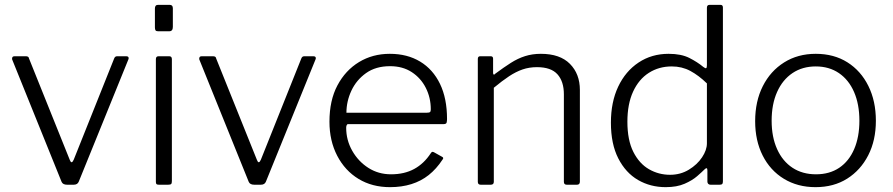

<svg xmlns="http://www.w3.org/2000/svg" viewBox="-20 -762 3683 792"><path d="M501 -530Q507 -530 509.5 -526.5Q512 -523 510 -518L305 -13Q300 0 284 0H257Q239 0 234 -12L30 -517Q29 -523 31.5 -526.5Q34 -530 40 -530H86Q92 -530 95.5 -528Q99 -526 100 -520L268 -102Q275 -83 284 -103L451 -521Q453 -526 456 -528Q459 -530 464 -530H501Z M689 -15Q689 -6 686 -3Q683 0 673 0H636Q628 0 625.5 -2.5Q623 -5 623 -12V-518Q623 -530 634 -530H678Q689 -530 689 -518ZM693 -651Q693 -633 678 -633H632Q624 -633 621.5 -637Q619 -641 619 -649V-727Q619 -742 632 -742H680Q693 -742 693 -728Z M1273 -530Q1279 -530 1281.5 -526.5Q1284 -523 1282 -518L1077 -13Q1072 0 1056 0H1029Q1011 0 1006 -12L802 -517Q801 -523 803.5 -526.5Q806 -530 812 -530H858Q864 -530 867.5 -528Q871 -526 872 -520L1040 -102Q1047 -83 1056 -103L1223 -521Q1225 -526 1228 -528Q1231 -530 1236 -530H1273Z M1408 -235Q1408 -184 1433 -140Q1458 -96 1499.5 -69.5Q1541 -43 1593 -43Q1648 -43 1688.5 -65Q1729 -87 1757 -130Q1760 -135 1763 -135.5Q1766 -136 1770 -134L1804 -115Q1812 -111 1805 -103Q1780 -65 1748.5 -40Q1717 -15 1677 -2.5Q1637 10 1589 10Q1515 10 1459 -24Q1403 -58 1371 -119.5Q1339 -181 1339 -260Q1339 -348 1372 -410Q1405 -472 1461 -506Q1517 -540 1588 -540Q1660 -540 1713 -508Q1766 -476 1795 -416Q1824 -356 1824 -271Q1824 -264 1822.5 -257Q1821 -250 1810 -250H1415Q1412 -250 1410 -245.5Q1408 -241 1408 -235ZM1740 -297Q1751 -297 1754 -300Q1757 -303 1757 -311Q1757 -359 1736.5 -399.5Q1716 -440 1678.5 -464.5Q1641 -489 1589 -489Q1530 -489 1490 -460.5Q1450 -432 1429.5 -388Q1409 -344 1409 -297Z M1963 0Q1951 0 1951 -12V-519Q1951 -530 1961 -530H2004Q2014 -530 2014 -520V-461Q2014 -456 2016.5 -454.5Q2019 -453 2023 -458Q2058 -484 2087 -502.5Q2116 -521 2146 -530.5Q2176 -540 2211 -540Q2290 -540 2331 -498.5Q2372 -457 2372 -391V-13Q2372 0 2360 0H2318Q2312 0 2309 -3Q2306 -6 2306 -12V-373Q2306 -426 2279.5 -455.5Q2253 -485 2195 -485Q2163 -485 2135.5 -475.5Q2108 -466 2080 -447.5Q2052 -429 2017 -400V-12Q2017 0 2004 0H1963Z M2911 0Q2905 0 2901.5 -3.5Q2898 -7 2898 -13V-59Q2898 -67 2895 -68Q2892 -69 2886 -63Q2876 -53 2856 -35.5Q2836 -18 2804 -4Q2772 10 2726 10Q2663 10 2612 -19.5Q2561 -49 2530.5 -108.5Q2500 -168 2500 -256Q2500 -341 2530 -404.5Q2560 -468 2614 -504Q2668 -540 2738 -540Q2790 -540 2823.5 -523Q2857 -506 2881 -486Q2890 -479 2893 -481Q2896 -483 2896 -493V-730Q2896 -742 2907 -742H2952Q2962 -742 2962 -731V-14Q2962 -6 2959 -3Q2956 0 2948 0H2911ZM2896 -418Q2862 -451 2827.5 -469.5Q2793 -488 2751 -488Q2698 -488 2656.5 -461.5Q2615 -435 2591.5 -384Q2568 -333 2568 -260Q2568 -184 2592.5 -135.5Q2617 -87 2657 -64Q2697 -41 2744 -41Q2787 -41 2821.5 -62Q2856 -83 2876 -113Q2896 -143 2896 -171V-418Z M3344 10Q3270 10 3213.5 -24.5Q3157 -59 3126 -120.5Q3095 -182 3095 -262Q3095 -344 3126.5 -406.5Q3158 -469 3214.5 -504.5Q3271 -540 3345 -540Q3420 -540 3475.5 -505Q3531 -470 3562 -407.5Q3593 -345 3593 -264Q3593 -183 3561.5 -121.5Q3530 -60 3474.5 -25Q3419 10 3344 10ZM3346 -43Q3402 -43 3442 -70Q3482 -97 3503.5 -147Q3525 -197 3525 -264Q3525 -332 3503 -382.5Q3481 -433 3440.5 -460.5Q3400 -488 3345 -488Q3290 -488 3249 -460.5Q3208 -433 3185.5 -382.5Q3163 -332 3163 -264Q3163 -197 3185.5 -147Q3208 -97 3249 -70Q3290 -43 3346 -43Z"/></svg>

Font: Libre Franklin Thin Light
Style: Regular
Weight: 300
Version: Version 3.000